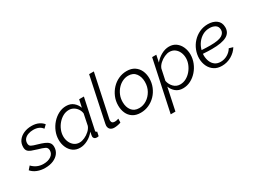

<svg xmlns="http://www.w3.org/2000/svg" viewBox="-79 -1456 3165 2395"><g transform="rotate(-30 1503.5 -258.5)"><path d="M175 10Q114 10 63 -10Q12 -30 -20 -68L20 -114Q87 -44 181 -44Q248 -44 290.5 -73.5Q333 -103 333 -153Q333 -191 300.5 -206.5Q268 -222 206 -239Q158 -253 126.5 -265.5Q95 -278 79.5 -297.5Q64 -317 64 -352Q64 -407 93.5 -446.5Q123 -486 173 -508Q223 -530 285 -530Q343 -530 385.5 -510Q428 -490 451 -459L409 -419Q388 -449 355 -463Q322 -477 279 -477Q240 -477 206 -465Q172 -453 151.5 -429Q131 -405 131 -368Q131 -334 155.5 -321Q180 -308 236 -293Q289 -278 326 -262.5Q363 -247 382.5 -224Q402 -201 402 -163Q402 -112 373.5 -73Q345 -34 294 -12Q243 10 175 10Z M678 10Q620 10 578.5 -20Q537 -50 515 -100Q493 -150 493 -208Q493 -270 516.5 -327.5Q540 -385 580.5 -430.5Q621 -476 673 -503Q725 -530 782 -530Q845 -530 886 -495.5Q927 -461 944 -412L968 -521H1036L944 -89Q943 -86 942.5 -82.5Q942 -79 942 -76Q942 -61 961 -60L948 0Q940 1 933.5 2Q927 3 921 3Q899 2 887 -9Q875 -20 875 -37Q875 -45 877.5 -58Q880 -71 886 -101Q846 -50 789.5 -20Q733 10 678 10ZM706 -50Q739 -50 778 -67.5Q817 -85 849.5 -114.5Q882 -144 895 -179L928 -340Q924 -375 904 -405Q884 -435 853.5 -452.5Q823 -470 788 -470Q743 -470 703 -448Q663 -426 631.5 -389.5Q600 -353 582 -308Q564 -263 564 -218Q564 -172 582 -133.5Q600 -95 631.5 -72.5Q663 -50 706 -50Z M1173 6Q1136 6 1115 -13Q1094 -32 1094 -67Q1094 -78 1098 -95L1232 -730H1300L1170 -118Q1169 -113 1168.5 -108.5Q1168 -104 1168 -100Q1168 -56 1215 -56Q1239 -56 1270 -67L1268 -12Q1249 -4 1221 1Q1193 6 1173 6Z M1552 10Q1484 10 1439 -19.5Q1394 -49 1372 -98.5Q1350 -148 1350 -209Q1350 -275 1374.5 -333Q1399 -391 1441 -435.5Q1483 -480 1538 -505Q1593 -530 1655 -530Q1722 -530 1767 -500Q1812 -470 1834.5 -420.5Q1857 -371 1857 -310Q1857 -244 1833 -186Q1809 -128 1767 -84Q1725 -40 1669.5 -15Q1614 10 1552 10ZM1564 -50Q1621 -50 1672 -82.5Q1723 -115 1755 -171.5Q1787 -228 1787 -300Q1787 -372 1750.5 -421Q1714 -470 1643 -470Q1601 -470 1561 -451Q1521 -432 1489.5 -397.5Q1458 -363 1439 -317.5Q1420 -272 1420 -218Q1420 -145 1456.5 -97.5Q1493 -50 1564 -50Z M2019 -521H2079L2058 -420Q2098 -469 2153.5 -499.5Q2209 -530 2265 -530Q2323 -530 2364.5 -499.5Q2406 -469 2428 -419Q2450 -369 2450 -311Q2450 -250 2427 -192.5Q2404 -135 2364 -89.5Q2324 -44 2272 -17Q2220 10 2161 10Q2099 10 2058 -24Q2017 -58 1999 -108L1931 213H1863ZM2155 -50Q2200 -50 2240.5 -72Q2281 -94 2312 -130.5Q2343 -167 2361 -211.5Q2379 -256 2379 -300Q2379 -347 2361.5 -385.5Q2344 -424 2312 -447Q2280 -470 2236 -470Q2204 -470 2165 -452.5Q2126 -435 2093.5 -405.5Q2061 -376 2048 -341L2014 -181Q2025 -126 2062.5 -88Q2100 -50 2155 -50Z M2721 10Q2657 10 2612 -19.5Q2567 -49 2543 -99Q2519 -149 2518 -211Q2518 -272 2540.5 -329.5Q2563 -387 2604.5 -432Q2646 -477 2702 -503.5Q2758 -530 2824 -530Q2898 -530 2946.5 -494.5Q2995 -459 2996 -389Q2997 -309 2928.5 -272Q2860 -235 2719 -235Q2692 -235 2660 -236Q2628 -237 2588 -240Q2587 -227 2587 -214Q2588 -167 2604 -128Q2620 -89 2652 -65.5Q2684 -42 2733 -42Q2785 -42 2830.5 -68.5Q2876 -95 2902 -139L2958 -122Q2923 -64 2859.5 -27Q2796 10 2721 10ZM2819 -477Q2763 -477 2718 -451.5Q2673 -426 2641.5 -383Q2610 -340 2597 -288Q2636 -286 2665.5 -285Q2695 -284 2722 -284Q2841 -284 2888 -312.5Q2935 -341 2934 -389Q2933 -435 2899.5 -456Q2866 -477 2819 -477Z"/></g></svg>

Font: Raleway
Style: Italic
Weight: 400
Italic angle: -12°
Designer: Matt McInerney, Pablo Impallari, Rodrigo Fuenzalida
Foundry: Matt McInerney, Pablo Impallari, Rodrigo Fuenzalida
Version: Version 4.026